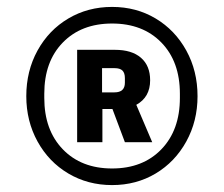

<svg xmlns="http://www.w3.org/2000/svg" viewBox="-20 -752 647 555"><path d="M56 -474Q56 -547 88.5 -606Q121 -665 177.5 -698.5Q234 -732 304 -732Q374 -732 430 -698.5Q486 -665 518.5 -606Q551 -547 551 -474Q551 -402 518.5 -343Q486 -284 430 -250.5Q374 -217 304 -217Q234 -217 177.5 -250.5Q121 -284 88.5 -343Q56 -402 56 -474ZM304 -265Q393 -265 446.5 -320.5Q500 -376 500 -469V-481Q500 -574 446.5 -629Q393 -684 304 -684Q215 -684 161.5 -629Q108 -574 108 -481V-469Q108 -376 161.5 -320.5Q215 -265 304 -265ZM203 -608H312Q361 -608 387.5 -585Q414 -562 414 -520Q414 -471 374 -449L420 -341H341L305 -437H276V-341H203ZM311 -485Q341 -485 341 -513V-526Q341 -541 334 -548Q327 -555 311 -555H275V-485Z"/></svg>

Font: Mozilla Text BETA
Style: Bold
Weight: 700
Designer: Studio DRAMA
Foundry: Studio DRAMA
Version: Version 0.100